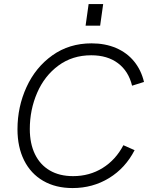

<svg xmlns="http://www.w3.org/2000/svg" viewBox="-20 -921 740 950"><path d="M66.5 -281.5Q66.5 -392.5 111.2 -490.2Q156 -588 239.2 -647.2Q322.5 -706.5 433 -706.5Q500.5 -706.5 554.2 -683.5Q608 -660.5 643.2 -617.5Q678.5 -574.5 692.5 -515.5L633.5 -497Q616 -569 563.8 -608.2Q511.5 -647.5 431.5 -647.5Q338 -647.5 269 -596.5Q200 -545.5 163.8 -461.8Q127.5 -378 127.5 -282.5Q127.5 -210.5 153 -158Q178.5 -105.5 226.5 -77.5Q274.5 -49.5 341.5 -49.5Q423 -49.5 487.8 -89.8Q552.5 -130 590.5 -202.5L646 -178Q600.5 -89.5 519.8 -40Q439 9.5 339 9.5Q255.5 9.5 194 -26Q132.5 -61.5 99.5 -127.2Q66.5 -193 66.5 -281.5ZM418.5 -901H490.5L475.5 -794H403.5Z"/></svg>

Font: HK Grotesk Light
Style: Italic
Weight: 300
Italic angle: -16°
Designer: Alfredo Marco Pradil
Foundry: Hanken Design Co.
Version: Version 3.001